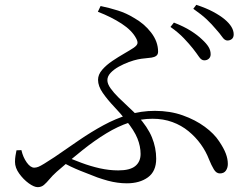

<svg xmlns="http://www.w3.org/2000/svg" viewBox="-20 -768 1040 800"><path d="M830.5 -516.6Q819.1 -516.8 809.3 -531.1Q799.6 -545.4 783.9 -565.6Q768.5 -585 746.2 -608.5Q723.9 -632 690.3 -655.8L704.6 -673.9Q746.4 -657.6 774.6 -639.8Q802.9 -622 821.6 -603.9Q840.4 -586.7 849 -572.4Q857.7 -558.1 857.7 -541.8Q857.7 -530.3 850 -523.3Q842.4 -516.4 830.5 -516.6ZM508.3 -4.2Q489.2 -4.2 469.7 -6.9Q450.2 -9.5 429.6 -15Q409.1 -20.6 386 -28.6Q353 -41.1 313.9 -56.8Q274.8 -72.6 231.4 -96L248.4 -118Q281.7 -103.7 319.3 -89.6Q356.9 -75.5 396 -66.7Q435.2 -58 472.8 -58Q521.7 -58 543.8 -76.2Q565.8 -94.4 565.8 -126.5Q565.8 -158.5 552.5 -191.5Q539.1 -224.6 504.7 -266.9Q482.6 -295 455.4 -323.6Q428.3 -352.1 408.4 -380.6Q388.5 -409 388.5 -435.5Q388.5 -457.2 405.7 -477.2Q423 -497.2 448 -514Q473 -530.8 497.4 -544.8Q521.7 -558.8 536.7 -568.7Q550.7 -578.3 552.6 -586.7Q554.5 -595.1 547.1 -608.5Q530 -641.1 487.1 -669.2Q444.3 -697.2 387.8 -719L399.1 -742.9Q437 -735 471.7 -724Q506.5 -713 537.7 -693.8Q580.8 -670 609.7 -632.3Q638.7 -594.7 638.7 -552.7Q638.7 -541.2 631.2 -535.5Q623.7 -529.8 611.5 -528Q599.3 -526.1 584.3 -524.9Q569.3 -523.7 554.5 -520.6Q538.6 -517.4 517.2 -509.6Q495.8 -501.7 475.1 -490.3Q454.4 -478.8 440.9 -464.5Q427.4 -450.1 427.4 -433.9Q427.4 -418.7 440.6 -400.1Q453.8 -381.5 474.2 -361.4Q494.6 -341.3 516.2 -321.4Q537.7 -301.6 553.6 -284.8Q595.4 -238.9 613.1 -195.6Q630.8 -152.2 630.8 -106.7Q630.8 -54.3 596.5 -29.2Q562.2 -4.2 508.3 -4.2ZM137.2 11.8Q122 11.8 99.6 -4.4Q77.2 -20.7 59.9 -44.9Q42.5 -69.1 42.5 -93.4Q42.5 -106.5 44.4 -118.4Q46.2 -130.2 48.7 -141.7L69.2 -142.5Q75.9 -112.9 91.4 -91.1Q106.9 -69.4 122.7 -69.4Q130.9 -69.4 139.8 -72.9Q148.6 -76.4 164.5 -86.2Q180.4 -96 207.4 -113.6Q259.9 -150.1 310.3 -184.4Q360.7 -218.8 411.1 -246.2Q461.5 -273.6 514.6 -289.9Q567.8 -306.1 625.6 -306.1Q689 -306.1 741.6 -287.3Q794.2 -268.6 833.4 -239.7Q872.6 -210.8 893.2 -179Q912.5 -150.4 920.9 -128Q929.3 -105.7 929.3 -84.9Q929.3 -68.8 921.2 -57.1Q913.1 -45.4 896 -45.4Q881.1 -45.4 870.9 -62.6Q860.6 -79.7 851.3 -102.9Q838.4 -136.7 816.8 -166.8Q795.2 -196.9 765.5 -221.3Q735.8 -245.7 698.3 -259.4Q660.7 -273.2 615.8 -273.2Q565.9 -273.2 518.4 -257.3Q470.8 -241.5 423.1 -212.4Q375.3 -183.4 324.3 -142.8Q273.3 -102.2 216.8 -52.8Q198.7 -36.6 186.5 -21.8Q174.4 -7.1 163.3 2.4Q152.3 11.8 137.2 11.8ZM927.5 -599.2Q916.3 -599.2 906.2 -613.7Q896.1 -628.3 878.9 -647.3Q862.9 -666.6 841.8 -686.7Q820.6 -706.8 785.4 -731.4L797.9 -747.9Q839.1 -734.4 868 -718.9Q896.9 -703.4 915.7 -687.8Q953.7 -656 953.7 -625Q953.7 -611.7 946 -605.5Q938.4 -599.2 927.5 -599.2Z"/></svg>

Font: Noto Serif KR ExtraLight
Style: Regular
Weight: 200
Designer: Ryoko NISHIZUKA 西塚涼子 (kana & ideographs); Frank Grießhammer (Latin, Greek & Cyrillic); Wenlong ZHANG 张文龙 (bopomofo); San
Foundry: Adobe
Version: Version 2.002-H1;hotconv 1.1.0;makeotfexe 2.6.0